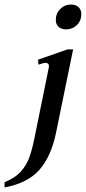

<svg xmlns="http://www.w3.org/2000/svg" viewBox="-56 -691 377 843"><path d="M189 -603Q189 -632 208.5 -651.5Q228 -671 256 -671Q277 -671 289 -659.5Q301 -648 301 -629Q301 -600 281.5 -581Q262 -562 234 -562Q214 -562 201.5 -573Q189 -584 189 -603ZM-36 109Q11 90 36.5 61Q62 32 74.5 -4.5Q87 -41 99 -103L158 -393Q159 -396 159 -400Q159 -415 143 -415Q138 -415 128.5 -412Q119 -409 113 -407L111 -429L240 -474H265L190 -108Q169 -5 117.5 54Q66 113 -36 132Z"/></svg>

Font: Taviraj
Style: Italic
Weight: 400
Italic angle: -12°
Designer: Katatrad Team
Foundry: CadsonDemak
Version: Version 1.001